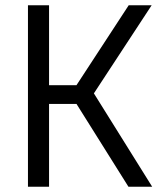

<svg xmlns="http://www.w3.org/2000/svg" viewBox="-20 -708 620 728"><path d="M467 0 270 -314H166V0H86V-688H166V-385H270L468 -688H555L336 -354L557 0Z"/></svg>

Font: Assailand
Style: Regular
Weight: 400
Designer: Hector Gatti with collaboration of the Omnibus-Type team
Foundry: Omnibus-Type
Version: Version 0.072;October 19, 2019;FontCreator 12.0.0.2547 64-bi